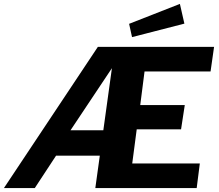

<svg xmlns="http://www.w3.org/2000/svg" viewBox="-32 -963 1122 983"><path d="M889 -943 629 -841 644 -773 912 -842ZM991 -126H645L668 -301H895L914 -425H686L708 -597H1046L1064 -723H469L-12 0H146L255 -166H479L456 0H975ZM497 -296H329L541 -614Z"/></svg>

Font: United Sans
Style: Bold Italic
Weight: 700
Italic angle: -8°
Designer: Pablo Impallari, Rodrigo Fuenzalida (Modified by Dan O. Williams)
Version: Version 1.000;PS 001.000;hotconv 1.0.88;makeotf.lib2.5.64775